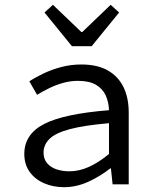

<svg xmlns="http://www.w3.org/2000/svg" viewBox="-20 -766 640 798"><path d="M246 12Q201 12 163 -4.5Q125 -21 103 -52Q81 -83 81 -126Q81 -208 163 -250.5Q245 -293 433 -308Q432 -341 419.5 -369Q407 -397 379 -413.5Q351 -430 304 -430Q273 -430 242.5 -421.5Q212 -413 184.5 -399.5Q157 -386 134 -372L102 -428Q126 -444 160.5 -460.5Q195 -477 235 -487.5Q275 -498 318 -498Q385 -498 428.5 -473Q472 -448 493.5 -403.5Q515 -359 515 -298V0H448L441 -66H438Q398 -34 348 -11Q298 12 246 12ZM268 -54Q310 -54 351 -73Q392 -92 433 -126V-254Q329 -245 269.5 -229Q210 -213 185.5 -188.5Q161 -164 161 -132Q161 -105 176 -87.5Q191 -70 215.5 -62Q240 -54 268 -54ZM279 -574 165 -714 200 -746 318 -633H322L440 -746L475 -714L361 -574Z"/></svg>

Font: Source Code Pro
Style: Regular
Weight: 400
Monospace: yes
Designer: Paul D. Hunt, Teo Tuominen
Foundry: Adobe Systems Incorporated
Version: Version 1.018;hotconv 1.0.116;makeotfexe 2.5.65601